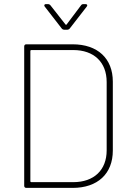

<svg xmlns="http://www.w3.org/2000/svg" viewBox="-20 -916 638 936"><path d="M198 -884 281 -777C284 -773 289 -771 294 -771H307C312 -771 317 -773 320 -777L403 -884C408 -890 405 -896 397 -896H388C383 -896 378 -895 375 -890L305 -797C304 -795 301 -794 299 -797L226 -890C223 -894 218 -896 213 -896H204C199 -896 196 -893 196 -890C196 -888 196 -886 198 -884ZM108 0H334C456 0 530 -69 530 -182V-518C530 -631 456 -700 334 -700H108C102 -700 98 -696 98 -690V-10C98 -4 102 0 108 0ZM128 -32V-668C128 -670 130 -672 132 -672H337C438 -672 500 -613 500 -516V-183C500 -87 438 -28 337 -28H132C130 -28 128 -30 128 -32Z"/></svg>

Font: Barlow Thin
Style: Regular
Weight: 250
Designer: Jeremy Tribby
Foundry: Tribby Type
Version: Version 1.422;hotconv 1.0.109;makeotfexe 2.5.65596